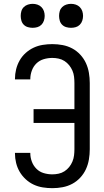

<svg xmlns="http://www.w3.org/2000/svg" viewBox="-20 -973 540 1001"><path d="M253 8Q280 8 306.5 3Q333 -2 356.5 -14.5Q380 -27 398.5 -47Q417 -67 428 -91Q439 -115 443.5 -141.5Q448 -168 448 -195V-540Q448 -567 443.5 -593.5Q439 -620 428 -644Q417 -668 398.5 -688Q380 -708 356.5 -720.5Q333 -733 306.5 -738Q280 -743 253 -743Q228 -743 203 -739Q178 -735 155.5 -724.5Q133 -714 114 -697Q95 -680 82.5 -658Q70 -636 64 -611.5Q58 -587 58 -562Q58 -561 58 -560.5Q58 -560 58 -559H138Q138 -559 138 -559.5Q138 -560 138 -561Q138 -583 146 -605Q154 -627 170 -642.5Q186 -658 208 -664.5Q230 -671 253 -671Q269 -671 285.5 -667.5Q302 -664 316 -655Q330 -646 340.5 -633Q351 -620 357.5 -605Q364 -590 366 -573.5Q368 -557 368 -540V-404H155V-332H368V-195Q368 -179 366 -162.5Q364 -146 357.5 -130.5Q351 -115 340.5 -102Q330 -89 316 -80Q302 -71 285.5 -67.5Q269 -64 253 -64Q230 -64 208 -70.5Q186 -77 170 -93Q154 -109 146 -130.5Q138 -152 138 -174Q138 -175 138 -175.5Q138 -176 138 -176H58Q58 -175 58 -174.5Q58 -174 58 -173Q58 -148 64 -123.5Q70 -99 82.5 -77.5Q95 -56 114 -38.5Q133 -21 155.5 -10.5Q178 0 203 4Q228 8 253 8ZM350 -828Q363 -828 375 -831.5Q387 -835 396 -844Q405 -853 409 -865.5Q413 -878 413 -890Q413 -903 409 -915Q405 -927 396 -936Q387 -945 375 -949Q363 -953 350 -953Q338 -953 325.5 -949Q313 -945 304 -936Q295 -927 291.5 -915Q288 -903 288 -890Q288 -878 291.5 -865.5Q295 -853 304 -844Q313 -835 325.5 -831.5Q338 -828 350 -828ZM150 -828Q163 -828 175 -831.5Q187 -835 196 -844Q205 -853 209 -865.5Q213 -878 213 -890Q213 -903 209 -915Q205 -927 196 -936Q187 -945 175 -949Q163 -953 150 -953Q138 -953 125.5 -949Q113 -945 104 -936Q95 -927 91.5 -915Q88 -903 88 -890Q88 -878 91.5 -865.5Q95 -853 104 -844Q113 -835 125.5 -831.5Q138 -828 150 -828Z"/></svg>

Font: Iosevka SS09
Style: Regular
Weight: 400
Monospace: yes
Designer: Belleve Invis
Foundry: Belleve Invis
Version: Version 5.2.1; ttfautohint (v1.8.3)